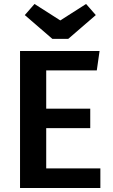

<svg xmlns="http://www.w3.org/2000/svg" viewBox="-20 -948 570 968"><path d="M284 -845 154 -928 105 -872 244 -752H324L463 -872L414 -928ZM81 -691V0H486V-99H213V-302H435V-400H213V-593H468L482 -691Z"/></svg>

Font: Fira Sans Medium
Style: Regular
Weight: 500
Designer: Carrois Corporate & Edenspiekermann AG
Foundry: Carrois Corporate GbR & Edenspiekermann AG
Version: Version 4.203